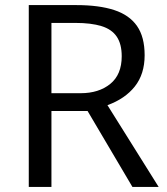

<svg xmlns="http://www.w3.org/2000/svg" viewBox="-20 -734 655 754"><path d="M280 -714Q369 -714 428.5 -694.5Q488 -675 518 -632Q548 -589 548 -517Q548 -443 509.5 -394.5Q471 -346 402 -321L603 0H500L324 -298H182V0H93V-714ZM276 -644H182V-368H297Q368 -368 413 -404.5Q458 -441 458 -513Q458 -561 438.5 -590Q419 -619 378.5 -631.5Q338 -644 276 -644Z"/></svg>

Font: Noto Sans Hebrew Thin
Style: Regular
Weight: 400
Version: Version 3.001